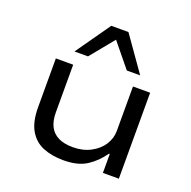

<svg xmlns="http://www.w3.org/2000/svg" viewBox="-135 -899 1038 1041"><g transform="rotate(20 384.0 -378.0)"><path d="M338 9Q270 9 219 -12Q168 -33 139.5 -82.5Q111 -132 111 -215V-496H211V-222Q211 -173 227.5 -140.5Q244 -108 277.5 -91.5Q311 -75 361 -75Q419 -75 463.5 -98.5Q508 -122 532 -159.5Q556 -197 556 -239V-496H655V0H563V-109H558Q522 -57 471.5 -24Q421 9 338 9ZM193 -566 333 -765H432L572 -566H495L383 -703L271 -566Z"/></g></svg>

Font: Nunito Sans 7pt Expanded
Style: Regular
Weight: 400
Width: 7
Designer: Vernon Adams
Foundry: Vernon Adams
Version: Version 3.101;gftools[0.9.27]